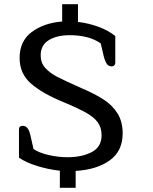

<svg xmlns="http://www.w3.org/2000/svg" viewBox="-20 -799 726 911"><path d="M264 11Q209 5 156 -11.5Q103 -28 70 -51V-185Q70 -202 88 -202Q101 -202 110 -191.5Q119 -181 125 -154L139 -92Q165 -74 210.5 -63.5Q256 -53 300 -53Q369 -53 415.5 -77.5Q462 -102 462 -157Q462 -193 444.5 -217.5Q427 -242 390.5 -263Q354 -284 282 -314Q180 -356 126.5 -403Q73 -450 73 -524Q73 -604 130.5 -647Q188 -690 275 -697V-779H350V-695Q401 -689 448 -671.5Q495 -654 527 -628V-501Q527 -494 522.5 -489Q518 -484 510 -484Q496 -484 487.5 -495Q479 -506 472 -533L458 -593Q403 -632 310 -632Q250 -632 211.5 -608.5Q173 -585 173 -536Q173 -501 194.5 -477Q216 -453 250.5 -435Q285 -417 366 -381Q432 -353 473.5 -325.5Q515 -298 538.5 -259.5Q562 -221 562 -166Q562 -82 500.5 -38Q439 6 339 12V92H264Z"/></svg>

Font: Maitree Medium
Style: Regular
Weight: 500
Designer: CadsonDemak Team
Foundry: CadsonDemak
Version: Version 1.000